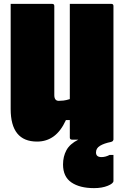

<svg xmlns="http://www.w3.org/2000/svg" viewBox="-20 -720 640 990"><path d="M171 10Q35 10 35 -158V-700H249Q260 -700 260 -689V-230Q260 -200 283 -200Q293 -200 307 -201.5Q321 -203 340 -209V-700H554Q565 -700 565 -689V0Q565 2 562.5 6Q560 10 552 12Q517 19 496 31.5Q475 44 475 66Q475 90 503 90Q524 90 545 79H565V213Q565 226 535.5 238Q506 250 465 250Q391 250 348 220.5Q305 191 305 128Q305 87 322.5 54.5Q340 22 384 0H351Q340 0 340 -11V-101H320Q294 -44 257 -17Q220 10 171 10Z"/></svg>

Font: Recursive Mn Lnr St XBk
Style: Regular
Weight: 1000
Monospace: yes
Version: Version 1.079;hotconv 1.0.112;makeotfexe 2.5.65598; ttfautoh